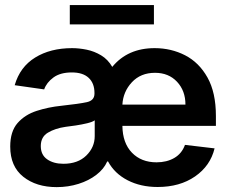

<svg xmlns="http://www.w3.org/2000/svg" viewBox="-20 -748 918 779"><path d="M210 11.2Q127.4 11.2 74.5 -30.8Q21.5 -72.8 21.5 -153.3Q21.5 -214.8 51.3 -248.8Q81.1 -282.7 128.7 -298.1Q176.3 -313.5 228.5 -318.8Q301.3 -326.7 332.3 -333.5Q363.3 -340.3 363.3 -368.2V-370.6Q363.3 -410.2 339.8 -432.1Q316.4 -454.1 271.5 -454.1Q224.6 -454.1 196.8 -433.6Q168.9 -413.1 159.2 -385.3L39.6 -402.3Q61 -476.6 122.8 -514.6Q184.6 -552.7 272.5 -552.7Q300.8 -552.7 331.8 -546.4Q362.8 -540 390.4 -523.4Q418 -506.8 435.5 -476.6Q498 -552.7 607.4 -552.7Q674.3 -552.7 731 -523.7Q787.6 -494.6 821.8 -433.6Q856 -372.6 856 -277.3V-237.3H476.6Q477.5 -167.5 515.4 -128.4Q553.2 -89.4 615.2 -89.4Q656.7 -89.4 687.3 -107.2Q717.8 -125 730.5 -160.2L850.6 -146Q833.5 -75.2 771.5 -32.2Q709.5 10.7 619.6 10.7Q550.8 10.7 497.8 -16.6Q444.8 -43.9 418.5 -92.8H415Q401.4 -62 370.8 -38.6Q340.3 -15.1 298.6 -2Q256.8 11.2 210 11.2ZM608.9 -452.6Q550.8 -452.6 515.1 -414.3Q479.5 -376 476.6 -323.7H732.4Q732.4 -379.9 698.2 -416.3Q664.1 -452.6 608.9 -452.6ZM237.3 -83.5Q295.9 -83.5 330.1 -116.9Q364.3 -150.4 364.3 -195.8V-259.8Q356 -253.4 334 -248Q312 -242.7 287.6 -239Q263.2 -235.4 246.1 -233.4Q203.1 -227.1 174.3 -209.7Q145.5 -192.4 145.5 -155.3Q145.5 -119.6 171.4 -101.6Q197.3 -83.5 237.3 -83.5ZM604.5 -727.5V-648.9H263.2V-727.5Z"/></svg>

Font: Inter Tight SemiBold
Style: Regular
Weight: 600
Designer: Rasmus Andersson
Foundry: rsms
Version: Version 3.004; ttfautohint (v1.8.4.7-5d5b)